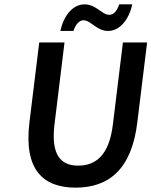

<svg xmlns="http://www.w3.org/2000/svg" viewBox="-20 -849 695 881"><path d="M115 -287C89 -72 176 12 327 12C479 12 584 -72 610 -287L655 -654H544L498 -278C481 -136 419 -89 339 -89C260 -89 213 -136 230 -278L276 -654H160ZM476 -707C526 -707 570 -753 587 -829H527C516 -796 500 -781 481 -781C448 -781 421 -829 368 -829C318 -829 274 -784 257 -707H317C328 -740 345 -756 363 -756C397 -756 423 -707 476 -707Z"/></svg>

Font: Falling Sky
Style: Obl
Weight: 400
Designer: Paul D. Hunt
Foundry: Adobe Systems Incorporated
Version: Version 1.02